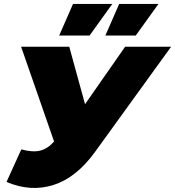

<svg xmlns="http://www.w3.org/2000/svg" viewBox="-20 -937 887 973"><path d="M88 -180Q146 -164 184.5 -174Q223 -184 254 -220L87 -700H331L411 -409L614 -700H847L460 -165Q366 -36 250.5 0.5Q135 37 13 -15ZM280 -757 350 -917H549L434 -757ZM514 -757 584 -917H783L668 -757Z"/></svg>

Font: Montserrat Black
Style: Italic
Weight: 900
Italic angle: -11.3°
Designer: Julieta Ulanovsky
Foundry: Julieta Ulanovsky
Version: Version 9.000; ttfautohint (v1.8.4.7-5d5b)